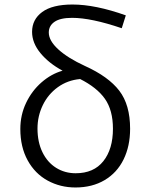

<svg xmlns="http://www.w3.org/2000/svg" viewBox="-20 -817 658 850"><path d="M70 -246Q70 -308 95.5 -361.5Q121 -415 164 -452.5Q207 -490 257 -504Q196 -537 159 -582Q122 -627 122 -676Q122 -731 167 -764Q212 -797 301 -797Q402 -797 537 -749L519 -692Q384 -738 299 -738Q247 -738 221.5 -720.5Q196 -703 196 -673Q196 -637 238 -598.5Q280 -560 356 -525Q460 -478 508 -415.5Q556 -353 556 -247Q556 -170 527 -111Q498 -52 443 -19.5Q388 13 314 13Q247 13 191 -17.5Q135 -48 102.5 -107Q70 -166 70 -246ZM315 -50Q395 -50 437.5 -103.5Q480 -157 480 -247Q480 -329 444.5 -379.5Q409 -430 333 -468L334 -467Q279 -462 236 -431Q193 -400 169.5 -351.5Q146 -303 146 -248Q146 -188 168 -143Q190 -98 228.5 -74Q267 -50 315 -50Z"/></svg>

Font: Nebula Sans Book
Style: Regular
Weight: 400
Designer: Paul D. Hunt for Adobe (as Source Sans)
Foundry: Nebula Entertainment & Broadcasting LLC
Version: Version 1.010